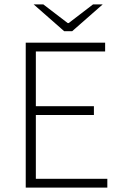

<svg xmlns="http://www.w3.org/2000/svg" viewBox="-20 -853 555 873"><path d="M97 0V-659H458V-619H143V-370H407V-330H143V-40H468V0ZM272 -711 133 -833H177L288 -748H292L403 -833H447L308 -711Z"/></svg>

Font: Source Sans 3 Light
Style: Regular
Weight: 300
Designer: Paul D. Hunt
Foundry: Adobe
Version: Version 3.052;hotconv 1.1.0;makeotfexe 2.6.0